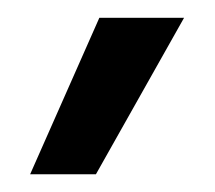

<svg xmlns="http://www.w3.org/2000/svg" viewBox="-20 -715 244 218"><path d="M14.2 -517.1 92.8 -694.8H189L88.9 -517.1Z"/></svg>

Font: CMU Bright
Style: SemiBold
Weight: 600
Version: Version 0.7.0